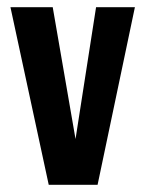

<svg xmlns="http://www.w3.org/2000/svg" viewBox="-20 -515 405 535"><path d="M115.8 0 9.1 -495H126.9L190.4 -127.9H190.5L247.7 -495H355.9L251.9 0Z"/></svg>

Font: Alumni Sans SC Thin
Style: Regular
Weight: 100
Designer: Robert E. Leuschke
Foundry: Robert E. Leuschke
Version: Version 1.018